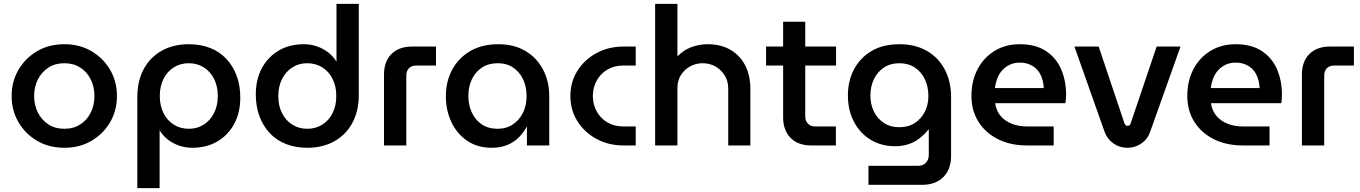

<svg xmlns="http://www.w3.org/2000/svg" viewBox="-20 -750 7012 990"><path d="M312 12Q233 12 172 -23.5Q111 -59 75.5 -119.5Q40 -180 40 -255Q40 -330 75.5 -390.5Q111 -451 172 -486.5Q233 -522 312 -522Q390 -522 451 -486.5Q512 -451 547.5 -390.5Q583 -330 583 -255Q583 -180 547.5 -119.5Q512 -59 451 -23.5Q390 12 312 12ZM312 -86Q359 -86 394 -108.5Q429 -131 448 -169.5Q467 -208 467 -255Q467 -302 448 -340.5Q429 -379 394 -401.5Q359 -424 312 -424Q264 -424 229.5 -401.5Q195 -379 175.5 -340.5Q156 -302 156 -255Q156 -208 175.5 -169.5Q195 -131 229.5 -108.5Q264 -86 312 -86Z M953 -522Q875 -522 815 -489Q755 -456 721.5 -394.5Q688 -333 688 -249V220H803V-77H804Q820 -50 846 -30Q872 -10 904 1Q936 12 972 12Q1045 12 1100.5 -20.5Q1156 -53 1187.5 -111Q1219 -169 1219 -247Q1219 -308 1200.5 -358.5Q1182 -409 1147.5 -446Q1113 -483 1064 -502.5Q1015 -522 953 -522ZM953 -424Q997 -424 1031 -402.5Q1065 -381 1084 -343Q1103 -305 1103 -255Q1103 -206 1084 -168Q1065 -130 1031.5 -108Q998 -86 954 -86Q910 -86 876 -107.5Q842 -129 823 -167Q804 -205 804 -255Q804 -305 823 -343Q842 -381 876 -402.5Q910 -424 953 -424Z M1565 12Q1643 12 1703 -21Q1763 -54 1796.5 -115.5Q1830 -177 1830 -261V-730H1715V-433H1714Q1698 -460 1672 -480Q1646 -500 1614 -511Q1582 -522 1546 -522Q1473 -522 1417.5 -489.5Q1362 -457 1330.5 -399Q1299 -341 1299 -263Q1299 -202 1317.5 -151.5Q1336 -101 1370.5 -64Q1405 -27 1454 -7.5Q1503 12 1565 12ZM1565 -86Q1521 -86 1487 -107.5Q1453 -129 1434 -167Q1415 -205 1415 -255Q1415 -304 1434 -342Q1453 -380 1486.5 -402Q1520 -424 1564 -424Q1608 -424 1642 -402.5Q1676 -381 1695 -343Q1714 -305 1714 -255Q1714 -205 1695 -167Q1676 -129 1642 -107.5Q1608 -86 1565 -86Z M1960 0V-365Q1960 -433 1998.5 -471.5Q2037 -510 2105 -510H2228V-412H2126Q2102 -412 2088.5 -398Q2075 -384 2075 -360V0Z M2515 12Q2442 12 2389 -24Q2336 -60 2307.5 -120.5Q2279 -181 2279 -254Q2279 -330 2311.5 -390.5Q2344 -451 2404.5 -486.5Q2465 -522 2549 -522Q2632 -522 2690.5 -486.5Q2749 -451 2780.5 -390.5Q2812 -330 2812 -256V0H2697V-95H2695Q2680 -67 2656 -42.5Q2632 -18 2597 -3Q2562 12 2515 12ZM2546 -86Q2591 -86 2624.5 -108.5Q2658 -131 2677 -169.5Q2696 -208 2695 -256Q2695 -304 2677 -341.5Q2659 -379 2626 -401.5Q2593 -424 2547 -424Q2499 -424 2465 -401.5Q2431 -379 2413 -341Q2395 -303 2395 -255Q2395 -208 2413 -169.5Q2431 -131 2464.5 -108.5Q2498 -86 2546 -86Z M3196 0Q3117 0 3055 -34Q2993 -68 2957 -125.5Q2921 -183 2921 -255Q2921 -327 2957 -384.5Q2993 -442 3055 -476Q3117 -510 3196 -510H3258V-412H3194Q3148 -412 3112.5 -391.5Q3077 -371 3057 -335Q3037 -299 3037 -255Q3037 -211 3057 -175Q3077 -139 3112.5 -118.5Q3148 -98 3194 -98H3258V0Z M3358 0V-730H3473V-459Q3504 -492 3545 -507Q3586 -522 3628 -522Q3698 -522 3747.5 -492.5Q3797 -463 3823 -411.5Q3849 -360 3849 -294V0H3735V-293Q3735 -332 3716.5 -361.5Q3698 -391 3668.5 -407.5Q3639 -424 3603 -424Q3569 -424 3539 -408Q3509 -392 3491 -363Q3473 -334 3473 -297V0Z M4163 0Q4095 0 4056.5 -39Q4018 -78 4018 -145V-638H4132V-150Q4132 -127 4146 -112.5Q4160 -98 4183 -98H4290V0ZM3930 -412V-510H4291V-412Z M4458 203V105H4714Q4740 105 4754.5 89Q4769 73 4769 49V-83H4768Q4746 -56 4721 -36.5Q4696 -17 4664.5 -6.5Q4633 4 4595 4Q4525 4 4470 -29Q4415 -62 4383.5 -121.5Q4352 -181 4352 -258Q4352 -333 4383.5 -392.5Q4415 -452 4474 -487Q4533 -522 4618 -522Q4699 -522 4758.5 -488Q4818 -454 4851 -392.5Q4884 -331 4884 -249V54Q4884 123 4844 163Q4804 203 4735 203ZM4617 -94Q4663 -94 4696.5 -115.5Q4730 -137 4748.5 -173.5Q4767 -210 4767 -255Q4767 -303 4749 -341Q4731 -379 4697.5 -401.5Q4664 -424 4617 -424Q4571 -424 4537.5 -401.5Q4504 -379 4486 -341.5Q4468 -304 4468 -257Q4468 -212 4486 -175Q4504 -138 4537.5 -116Q4571 -94 4617 -94Z M5276 0Q5190 0 5125.5 -32.5Q5061 -65 5025 -122.5Q4989 -180 4989 -255Q4989 -334 5021 -394Q5053 -454 5109 -488Q5165 -522 5238 -522Q5320 -522 5373 -487Q5426 -452 5451.5 -393Q5477 -334 5477 -261Q5477 -251 5476 -238Q5475 -225 5473 -218H5111Q5117 -178 5140 -151.5Q5163 -125 5198 -111.5Q5233 -98 5276 -98H5413V0ZM5110 -296H5362Q5361 -315 5356.5 -334Q5352 -353 5342.5 -370Q5333 -387 5318.5 -399.5Q5304 -412 5284 -419.5Q5264 -427 5238 -427Q5208 -427 5185 -415.5Q5162 -404 5146 -385.5Q5130 -367 5121.5 -343.5Q5113 -320 5110 -296Z M5793 12Q5753 12 5721.5 -10Q5690 -32 5676 -69L5520 -510H5645L5778 -114Q5781 -107 5785 -104Q5789 -101 5794 -101Q5799 -101 5803.5 -104Q5808 -107 5810 -114L5944 -510H6067L5910 -69Q5897 -32 5865 -10Q5833 12 5793 12Z M6389 0Q6303 0 6238.5 -32.5Q6174 -65 6138 -122.5Q6102 -180 6102 -255Q6102 -334 6134 -394Q6166 -454 6222 -488Q6278 -522 6351 -522Q6433 -522 6486 -487Q6539 -452 6564.5 -393Q6590 -334 6590 -261Q6590 -251 6589 -238Q6588 -225 6586 -218H6224Q6230 -178 6253 -151.5Q6276 -125 6311 -111.5Q6346 -98 6389 -98H6526V0ZM6223 -296H6475Q6474 -315 6469.5 -334Q6465 -353 6455.5 -370Q6446 -387 6431.5 -399.5Q6417 -412 6397 -419.5Q6377 -427 6351 -427Q6321 -427 6298 -415.5Q6275 -404 6259 -385.5Q6243 -367 6234.5 -343.5Q6226 -320 6223 -296Z M6693 0V-365Q6693 -433 6731.5 -471.5Q6770 -510 6838 -510H6961V-412H6859Q6835 -412 6821.5 -398Q6808 -384 6808 -360V0Z"/></svg>

Font: MuseoModerno SemiBold Medium
Style: Regular
Weight: 500
Version: Version 1.001